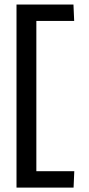

<svg xmlns="http://www.w3.org/2000/svg" viewBox="-20 -742 398 863"><path d="M310.7 101.1 313.9 27.6H143.4V-648H313.4L310.2 -721.5H54.2V101.1Z"/></svg>

Font: Arad
Style: Regular
Weight: 400
Designer: Mohammad Darvishi
Version: Version 1.010;September 21, 2024;FontCreator 15.0.0.2992 64-